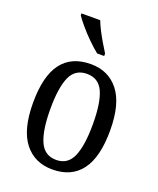

<svg xmlns="http://www.w3.org/2000/svg" viewBox="-143 -853 785 951"><g transform="rotate(20 249.0 -378.0)"><path d="M248 10Q154 10 100 -59Q46 -128 46 -269Q46 -409 97.5 -477.5Q149 -546 251 -546Q344 -546 398 -477.5Q452 -409 452 -269Q452 -128 400 -59Q348 10 248 10ZM250 -41Q311 -41 336 -99Q361 -157 361 -269Q361 -381 336 -437.5Q311 -494 249 -494Q187 -494 162 -437.5Q137 -381 137 -269Q137 -157 162.5 -99Q188 -41 250 -41ZM261 -606Q238 -624 209 -652.5Q180 -681 155.5 -710Q131 -739 120 -756V-766H219Q227 -744 241 -717Q255 -690 270.5 -664Q286 -638 298 -619V-606Z"/></g></svg>

Font: Noto Serif Ethiopic Condensed
Style: Regular
Weight: 400
Width: 3
Designer: Monotype Design Team
Foundry: Monotype Imaging Inc.
Version: Version 2.102; ttfautohint (v1.8.4.7-5d5b)